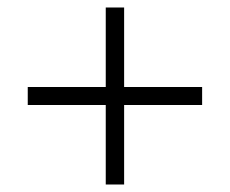

<svg xmlns="http://www.w3.org/2000/svg" viewBox="-20 -692 612 512"><path d="M262 -200V-412H54V-460H262V-672H311V-460H519V-412H311V-200Z"/></svg>

Font: Noto Sans Kannada UI Light
Style: Regular
Weight: 300
Designer: Jelle Bosma - Monotype Design Team
Foundry: Monotype Imaging Inc.
Version: Version 2.005; ttfautohint (v1.8.4.7-5d5b)